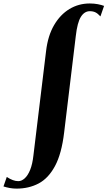

<svg xmlns="http://www.w3.org/2000/svg" viewBox="-156 -835 620 1106"><path d="M-60.5 251.5Q-80.5 251.5 -99.8 248Q-119 244.5 -136 239L-117 184.5Q-98 196.5 -82 202.5Q-66 208.5 -50.5 208.5Q-31.5 208.5 -13.5 192.2Q4.5 176 17.8 143.2Q31 110.5 36.5 60.5L109.5 -541.5Q120 -629.5 155.5 -690.2Q191 -751 244 -783Q297 -815 361 -815Q386 -815 407.8 -810.8Q429.5 -806.5 443.5 -801L422.5 -740.5Q407 -757.5 393.5 -764Q380 -770.5 361.5 -770.5Q330.5 -770.5 310 -738.2Q289.5 -706 280.5 -627L213.5 -72Q199 50.5 160.8 121.5Q122.5 192.5 66.2 222Q10 251.5 -60.5 251.5Z"/></svg>

Font: Merriweather 120pt Black
Style: Italic
Weight: 900
Italic angle: -7.8°
Version: Version 2.101